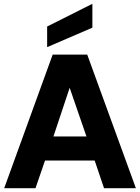

<svg xmlns="http://www.w3.org/2000/svg" viewBox="-20 -986 732 1006"><path d="M2 0 256 -700H437L692 0H525L476 -145H216L166 0ZM260 -271H433L345 -526ZM227 -739V-847L464 -966V-841Z"/></svg>

Font: Rethink Sans ExtraBold
Style: Regular
Weight: 800
Designer: The Rethink Sans project authors (Hans Thiessen). DM Sans designed by Colophon Foundry.
Foundry: Rethink Communications LLC
Version: Version 1.001